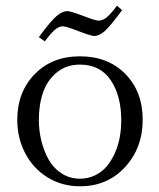

<svg xmlns="http://www.w3.org/2000/svg" viewBox="-20 -651 563 678"><path d="M41 -228Q41 -325.7 102.3 -388.9Q163.6 -452.1 262.2 -452.1Q361.8 -452.1 422.9 -389.6Q483.9 -327.1 483.9 -228Q483.9 -129.4 421.9 -61.3Q359.9 6.8 262.2 6.8Q198.2 6.8 147.2 -25.1Q96.2 -57.1 68.6 -110.6Q41 -164.1 41 -228ZM117.2 -228Q117.2 -189.5 126.2 -153.1Q135.3 -116.7 152.3 -86.7Q169.4 -56.6 198 -38.3Q226.6 -20 262.2 -20Q291.5 -20 315.9 -32Q340.3 -43.9 356.9 -63.7Q373.5 -83.5 385.5 -110.1Q397.5 -136.7 402.8 -166Q408.2 -195.3 408.2 -226.1Q408.2 -312.5 371.1 -367.7Q334 -422.9 262.2 -422.9Q214.4 -422.9 180.9 -395.5Q147.5 -368.2 132.3 -325.2Q117.2 -282.2 117.2 -228ZM117.2 -520Q159.2 -577.1 179.9 -594.5Q200.7 -611.8 217.8 -611.8Q229 -611.8 273.2 -595Q317.4 -578.1 328.1 -578.1Q342.8 -578.1 357.4 -590.3Q372.1 -602.5 393.1 -630.9L411.1 -615.2Q368.7 -557.6 349.4 -540.8Q330.1 -523.9 313 -523.9Q301.8 -523.9 257.3 -541Q212.9 -558.1 202.1 -558.1Q188 -558.1 173.8 -545.9Q159.7 -533.7 138.2 -504.9Z"/></svg>

Font: Dehuti
Style: Book
Weight: 400
Version: Version 1.2